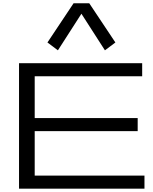

<svg xmlns="http://www.w3.org/2000/svg" viewBox="-20 -1128 915 1148"><path d="M93.8 0V-750H830.1V-671.9H187.5V-421.9H803.2V-343.8H187.5V-78.1H843.8V0ZM326.2 -827.1 263.7 -874 419.9 -1108.4H513.7L669.9 -874L607.4 -827.1L466.8 -1045.9Z"/></svg>

Font: Michroma
Style: Regular
Weight: 400
Designer: Vernon Adams
Foundry: Vernon Adams
Version: Version 1.100; ttfautohint (v1.8.4.7-5d5b);gftools[0.9.29]